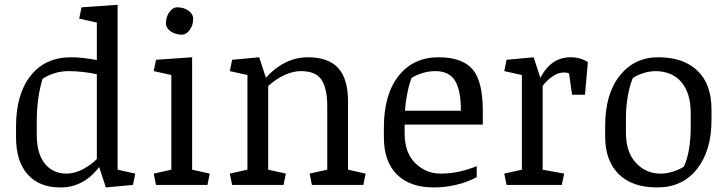

<svg xmlns="http://www.w3.org/2000/svg" viewBox="-20 -783 3080 813"><path d="M478 -64.5 552.7 -47.9 543 0 428.2 10.7 399.9 -75.7Q364.3 -29.3 322 -8.8Q279.8 11.7 234.4 10.7Q147 10.7 97.4 -44.2Q47.9 -99.1 47.9 -201.7V-247.1Q47.9 -384.3 109.6 -462.4Q171.4 -540.5 281.2 -540.5Q301.8 -540.5 328.4 -537.8Q355 -535.2 390.1 -528.8V-687.5L315.4 -704.1L325.2 -752L478 -762.7ZM135.7 -211.9Q135.7 -132.3 169.9 -90.1Q204.1 -47.9 261.2 -47.9Q296.9 -47.9 332.3 -67.1Q367.7 -86.4 390.1 -109.9V-468.8Q361.8 -474.6 330.6 -478.3Q299.3 -481.9 271.5 -481.9Q239.7 -481.9 210.4 -472.9Q181.2 -463.9 160.2 -449.2Q148.4 -411.1 142.1 -365.5Q135.7 -319.8 135.7 -270Z M705.6 -465.3 630.9 -481.9 640.6 -529.8 793.5 -540.5V-64.5L868.2 -47.9L858.4 0H640.6L630.9 -47.9L705.6 -64.5ZM682.6 -684.1Q682.6 -711.4 697 -731.7Q711.4 -752 730.5 -752Q758.3 -752 778.1 -737.8Q797.9 -723.6 797.9 -703.6Q797.9 -676.3 783.4 -656.2Q769 -636.2 750 -636.2Q722.7 -636.2 702.6 -650.4Q682.6 -664.6 682.6 -684.1Z M953.1 -47.9 1027.8 -64.5V-465.3L953.1 -481.9L962.9 -529.8L1077.6 -540.5L1106 -453.6Q1142.1 -494.6 1187.5 -517.6Q1232.9 -540.5 1283.2 -540.5Q1370.6 -540.5 1412.1 -494.9Q1453.6 -449.2 1453.6 -354.5V-64.5L1528.3 -47.9L1518.6 0H1300.8L1291 -47.9L1365.7 -64.5V-333Q1365.7 -407.7 1341.6 -444.8Q1317.4 -481.9 1254.4 -481.9Q1221.7 -481.9 1185.8 -465.8Q1149.9 -449.7 1115.7 -418.9V-64.5L1190.4 -47.9L1180.7 0H962.9Z M1693.4 -255.4V-218.3Q1693.4 -136.2 1738.5 -92Q1783.7 -47.9 1846.2 -47.9Q1886.7 -47.9 1925.8 -56.6Q1964.8 -65.4 1998.5 -79.6V-32.7Q1956.1 -10.3 1909.4 0.2Q1862.8 10.7 1816.9 10.7Q1716.3 10.7 1660.9 -43.9Q1605.5 -98.6 1605.5 -202.1V-242.7Q1605.5 -382.8 1667.7 -461.7Q1730 -540.5 1837.4 -540.5Q1936.5 -540.5 1980.5 -490Q2024.4 -439.5 2024.4 -314V-255.4ZM1722.7 -452.6Q1711.9 -425.3 1704.3 -386.2Q1696.8 -347.2 1694.8 -314H1931.6Q1931.6 -402.8 1906 -442.4Q1880.4 -481.9 1823.7 -481.9Q1794.9 -481.9 1767.1 -473.1Q1739.3 -464.4 1722.7 -452.6Z M2189.9 -465.3 2115.2 -481.9 2125 -529.8 2239.7 -540.5 2268.1 -453.6Q2291.5 -497.6 2323 -519Q2354.5 -540.5 2396.5 -540.5Q2416.5 -540.5 2435.8 -535.2Q2455.1 -529.8 2469.2 -520L2457 -381.8H2402.3L2389.6 -472.2Q2380.4 -476.1 2367.7 -476.1Q2342.8 -476.1 2317.9 -458.3Q2293 -440.4 2277.8 -418.9V-64.5L2368.7 -47.9L2358.9 0H2125L2115.2 -47.9L2189.9 -64.5Z M2762.7 10.7Q2656.2 10.7 2599.4 -46.1Q2542.5 -103 2542.5 -204.6V-250Q2542.5 -384.8 2604.2 -462.6Q2666 -540.5 2767.6 -540.5Q2874 -540.5 2933.3 -483.6Q2992.7 -426.8 2992.7 -320.3V-274.4Q2992.7 -145 2931.2 -67.1Q2869.6 10.7 2762.7 10.7ZM2904.8 -303.7Q2904.8 -387.2 2866.5 -433.8Q2828.1 -480.5 2757.8 -481.9Q2731 -481.9 2704.1 -473.4Q2677.2 -464.8 2659.7 -452.6Q2647 -423.8 2638.7 -377.9Q2630.4 -332 2630.4 -279.3V-221.2Q2630.4 -139.2 2672.6 -93.5Q2714.8 -47.9 2777.3 -47.9Q2801.8 -47.9 2827.6 -55.7Q2853.5 -63.5 2875.5 -77.1Q2890.6 -108.9 2897.7 -152.8Q2904.8 -196.8 2904.8 -245.6Z"/></svg>

Font: Noticia Text
Style: Regular
Weight: 400
Designer: JM Sole
Foundry: JM Sole
Version: Version 1.003